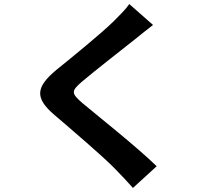

<svg xmlns="http://www.w3.org/2000/svg" viewBox="-20 -844 1040 946"><path d="M734 -721 617 -824C601 -800 569 -768 540 -739C473 -674 336 -563 257 -499C157 -415 149 -362 249 -277C340 -199 487 -74 548 -11C578 19 607 51 635 82L752 -25C650 -124 460 -274 385 -337C331 -384 330 -395 383 -441C450 -498 582 -600 647 -652C670 -671 703 -697 734 -721Z"/></svg>

Font: Source Han Sans CN
Style: Bold
Weight: 700
Designer: Ryoko NISHIZUKA 西塚涼子 (kana, bopomofo & ideographs); Paul D. Hunt (Latin, Greek & Cyrillic); Sandoll Communications 산돌커뮤니
Foundry: Adobe
Version: Version 2.001;hotconv 1.0.107;makeotfexe 2.5.65593